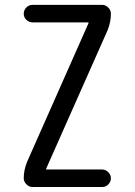

<svg xmlns="http://www.w3.org/2000/svg" viewBox="-20 -750 540 770"><path d="M88.9 -101.6 335 -657.2V-659.2Q335 -660.2 334 -660.2H110.4Q96.7 -660.2 85.9 -670.4Q75.2 -680.7 75.2 -694.8Q75.2 -709 85.4 -719.7Q95.7 -730.5 110.4 -730.5H389.6Q403.3 -730.5 414.1 -719.7Q424.8 -709 424.8 -695.3Q424.8 -661.1 411.1 -627.9L165 -73.2V-71.3Q165 -70.3 166 -70.3H389.6Q403.3 -70.3 414.1 -59.6Q424.8 -48.8 424.8 -35.2Q424.8 -21.5 414.6 -10.7Q404.3 0 389.6 0H110.4Q96.7 0 85.9 -10.7Q75.2 -21.5 75.2 -35.2Q75.2 -68.4 88.9 -101.6Z"/></svg>

Font: Rounded-X Mgen+ 2m regular
Style: Regular
Weight: 400
Designer: [Source Han Sans]
Ryoko NISHIZUKA  (kana & ideographs); Paul D. Hunt (Latin, Greek & Cyrillic); Wenlong ZHANG  (bopomofo
Version: Version 1.059.20150602